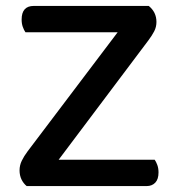

<svg xmlns="http://www.w3.org/2000/svg" viewBox="-20 -628 598 648"><path d="M482 -608Q508 -587 508 -554Q508 -537 500.5 -522.5Q493 -508 481 -492L178 -89H502Q507 -82 511 -71Q515 -60 515 -46Q515 -23 504 -11.5Q493 0 475 0H70Q59 -9 52.5 -22.5Q46 -36 46 -53Q46 -70 53.5 -85.5Q61 -101 73 -117L377 -519H66Q61 -526 57 -537Q53 -548 53 -562Q53 -608 94 -608H482Z"/></svg>

Font: Baloo Tammudu 2 Medium
Style: Regular
Weight: 500
Designer: Maithili Shingre, Omkar Shende and Ek Type
Foundry: Ek Type
Version: Version 1.640;hotconv 1.0.111;makeotfexe 2.5.65597; ttfautoh